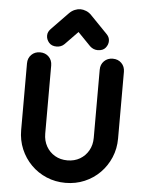

<svg xmlns="http://www.w3.org/2000/svg" viewBox="-63 -1024 829 1089"><g transform="rotate(5 351.0 -480.0)"><path d="M350.8 15Q293 15 242.8 -6.2Q192.5 -27.5 155 -65.4Q117.5 -103.2 96.2 -153.5Q75 -203.8 75 -261.5V-641.2Q75 -671.2 94.5 -690.6Q114 -710 143.8 -710Q174 -710 193.4 -690.6Q212.8 -671.2 212.8 -641.2V-253.2Q212.8 -213 230.6 -181.2Q248.5 -149.5 279.6 -131.2Q310.8 -113 350.8 -113Q391 -113 422.1 -131.2Q453.2 -149.5 471.1 -181.2Q489 -213 489 -253.2V-641.2Q489 -671.2 508.5 -690.6Q528 -710 557.8 -710Q588 -710 607.4 -690.6Q626.8 -671.2 626.8 -641.2V-261.5Q626.8 -203.8 605.5 -153.5Q584.2 -103.2 546.8 -65.4Q509.2 -27.5 459 -6.2Q408.8 15 350.8 15ZM234 -750.8Q204.8 -750.8 189.8 -768.8Q174.8 -786.8 174.8 -808Q174.8 -820 179.4 -829.2Q184 -838.5 191.8 -846.5L286.2 -944Q301.2 -959.5 318.4 -966.5Q335.5 -973.5 350.8 -973.5Q366 -973.5 383.5 -966.5Q401 -959.5 415.2 -944L509.8 -846.5Q517.8 -838.5 522.2 -829.2Q526.8 -820 526.8 -808Q526.8 -786.8 512.1 -768.8Q497.5 -750.8 467.5 -750.8Q456 -750.8 444.8 -755.1Q433.5 -759.5 423.5 -768.8L304 -892H397.5L278 -768.8Q268.8 -759.5 257.1 -755.1Q245.5 -750.8 234 -750.8Z"/></g></svg>

Font: National Park
Style: Regular
Weight: 400
Designer: Andrea Herstowski, Ben Hoepner
Version: Version 1.009